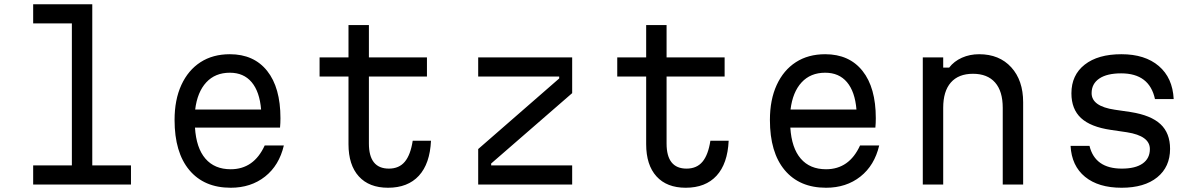

<svg xmlns="http://www.w3.org/2000/svg" viewBox="-20 -868 5640 903"><path d="M136 -848H414V-90H596V0H136V-90H318V-758H136Z M1315 -184Q1293 -90 1226.5 -37.5Q1160 15 1065 15Q940 15 870.5 -68Q801 -151 801 -304Q801 -399 833 -468.5Q865 -538 923 -575.5Q981 -613 1061 -613Q1174 -613 1236.5 -534.5Q1299 -456 1299 -312Q1299 -301 1298.5 -289.5Q1298 -278 1297 -268H897Q903 -172 946 -122Q989 -72 1065 -72Q1174 -72 1225 -184ZM1061 -526Q992 -526 950 -480.5Q908 -435 898 -353H1208Q1201 -437 1163.5 -481.5Q1126 -526 1061 -526Z M1715 -750V-598H1988V-508H1715V-193Q1715 -75 1809 -75Q1857 -75 1884 -107.5Q1911 -140 1921 -206H2007Q2002 -98 1950 -41.5Q1898 15 1805 15Q1716 15 1667.5 -38.5Q1619 -92 1619 -190V-508H1483V-598H1619V-750Z M2229 -598H2671V-430L2290 -99V-90H2671V0H2229V-167L2610 -499V-508H2229Z M3115 -750V-598H3388V-508H3115V-193Q3115 -75 3209 -75Q3257 -75 3284 -107.5Q3311 -140 3321 -206H3407Q3402 -98 3350 -41.5Q3298 15 3205 15Q3116 15 3067.5 -38.5Q3019 -92 3019 -190V-508H2883V-598H3019V-750Z M4115 -184Q4093 -90 4026.5 -37.5Q3960 15 3865 15Q3740 15 3670.5 -68Q3601 -151 3601 -304Q3601 -399 3633 -468.5Q3665 -538 3723 -575.5Q3781 -613 3861 -613Q3974 -613 4036.5 -534.5Q4099 -456 4099 -312Q4099 -301 4098.5 -289.5Q4098 -278 4097 -268H3697Q3703 -172 3746 -122Q3789 -72 3865 -72Q3974 -72 4025 -184ZM3861 -526Q3792 -526 3750 -480.5Q3708 -435 3698 -353H4008Q4001 -437 3963.5 -481.5Q3926 -526 3861 -526Z M4320 0V-598H4416V-550H4444Q4467 -580 4504 -596.5Q4541 -613 4585 -613Q4680 -613 4736 -551.5Q4792 -490 4792 -387V0H4696V-361Q4696 -439 4660 -480Q4624 -521 4556 -521Q4488 -521 4452 -480Q4416 -439 4416 -361V0Z M5104 -182Q5130 -75 5256 -75Q5320 -75 5354 -99Q5388 -123 5388 -167Q5388 -229 5280 -246L5205 -257Q5109 -271 5064 -313Q5019 -355 5019 -429Q5019 -515 5081.5 -564Q5144 -613 5254 -613Q5365 -613 5430 -557.5Q5495 -502 5500 -402H5412Q5386 -523 5253 -523Q5186 -523 5150 -498.5Q5114 -474 5114 -430Q5114 -368 5223 -352L5298 -341Q5393 -326 5438 -284Q5483 -242 5483 -168Q5483 -83 5422.5 -34Q5362 15 5255 15Q5146 15 5083 -36.5Q5020 -88 5015 -182Z"/></svg>

Font: Martian Mono Light
Style: Regular
Weight: 300
Monospace: yes
Designer: Roman Shamin
Foundry: Evil Martians
Version: Version 1.000; ttfautohint (v1.8.4.7-5d5b)